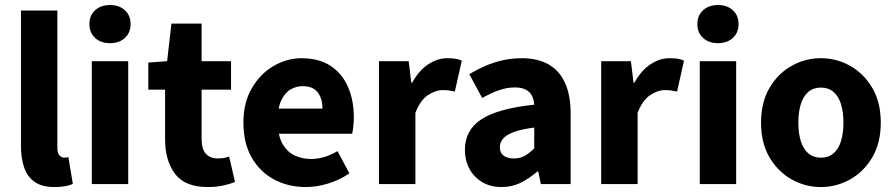

<svg xmlns="http://www.w3.org/2000/svg" viewBox="-20 -743 3611 775"><path d="M200.1 12Q149.6 12 120.1 -8.6Q90.5 -29.3 77.6 -66.7Q64.6 -104.2 64.6 -154V-700.4H211.5V-148Q211.5 -124.3 220.4 -115.5Q229.2 -106.6 238.6 -106.6Q243.2 -106.6 246.7 -107.1Q250.2 -107.6 256.2 -108.6L274 -0.7Q262.3 4.9 243.7 8.4Q225.2 12 200.1 12Z M350.6 0V-496H497.5V0ZM424 -568.7Q387.1 -568.7 364 -589.8Q340.9 -610.9 340.9 -645.9Q340.9 -680.7 364 -701.7Q387.1 -722.7 424 -722.7Q461.1 -722.7 484.1 -701.7Q507.1 -680.7 507.1 -645.9Q507.1 -610.9 484.1 -589.8Q461.1 -568.7 424 -568.7Z M818.1 12Q726.4 12 686.4 -41.4Q646.4 -94.8 646.4 -180.6V-381H578.6V-490.5L654.6 -496L672 -647.8H793.8V-496H912.6V-381H793.8V-182.2Q793.8 -140.4 811.3 -121.9Q828.9 -103.5 857.7 -103.5Q870.2 -103.5 882.3 -105.2Q894.5 -107 904.8 -111.3L928.6 -8.4Q909.6 -0.6 881.4 5.7Q853.1 12 818.1 12Z M1214.4 12Q1143.1 12 1085.9 -18.8Q1028.8 -49.6 995.6 -107.6Q962.5 -165.7 962.5 -248.2Q962.5 -328.8 996.4 -386.9Q1030.2 -444.9 1083.9 -476.5Q1137.6 -508 1197.2 -508Q1268.2 -508 1315.1 -476.6Q1362.1 -445.2 1385.1 -391.3Q1408.2 -337.4 1408.2 -270Q1408.2 -250.6 1406.1 -232.6Q1404.1 -214.5 1401.6 -203.3H1076.5L1075.4 -304.7H1281.6Q1281.6 -344.3 1262.9 -369.7Q1244.2 -395.2 1200.4 -395.2Q1176.3 -395.2 1153.1 -382.2Q1130 -369.1 1115 -337Q1100 -305 1101.2 -248.2Q1102.3 -191.9 1121.7 -159.9Q1141.2 -127.9 1171.1 -114.6Q1201 -101.3 1234 -101.3Q1262.6 -101.3 1289.4 -109.4Q1316.2 -117.6 1342.4 -133L1390.2 -43.4Q1352.8 -17.1 1305.7 -2.6Q1258.6 12 1214.4 12Z M1509.7 0V-496.1H1629.6L1640.2 -409.4H1643.9Q1671.2 -459.2 1709 -483.7Q1746.7 -508.1 1784.8 -508.1Q1805.9 -508.1 1819.8 -505.7Q1833.6 -503.3 1844 -498.1L1815.9 -373.3Q1803.6 -376.3 1793 -377.8Q1782.4 -379.3 1766 -379.3Q1737.9 -379.3 1707.3 -359Q1676.6 -338.7 1656.7 -287.5V0Z M2004.8 12Q1959.5 12 1926.2 -8Q1893 -27.9 1874.7 -61.8Q1856.5 -95.7 1856.5 -137.6Q1856.5 -217.8 1922.9 -261.4Q1989.4 -305 2136.4 -320.5Q2134.9 -341.6 2126.7 -357.2Q2118.4 -372.9 2101.5 -381.5Q2084.5 -390.1 2057.6 -390.1Q2026.7 -390.1 1994.7 -379Q1962.7 -368 1926.4 -347.4L1874.3 -443.4Q1905.8 -462.6 1940 -477.4Q1974.2 -492.2 2010.8 -500.1Q2047.4 -508 2086.4 -508Q2149.6 -508 2193.5 -483.5Q2237.3 -459 2260.3 -409.3Q2283.4 -359.6 2283.4 -283.3V0H2163.2L2152.9 -50.6H2148.9Q2117.2 -23.2 2082.1 -5.6Q2047.1 12 2004.8 12ZM2054.2 -103.3Q2079.2 -103.3 2098.2 -114.1Q2117.3 -124.9 2136.4 -144.3V-228.2Q2084 -221.3 2053.7 -210Q2023.4 -198.6 2010.5 -183.2Q1997.6 -167.8 1997.6 -149Q1997.6 -125.8 2013.2 -114.5Q2028.7 -103.3 2054.2 -103.3Z M2406.7 0V-496.1H2526.6L2537.2 -409.4H2540.9Q2568.2 -459.2 2606 -483.7Q2643.7 -508.1 2681.8 -508.1Q2702.9 -508.1 2716.8 -505.7Q2730.6 -503.3 2741 -498.1L2712.9 -373.3Q2700.6 -376.3 2690 -377.8Q2679.4 -379.3 2663 -379.3Q2634.9 -379.3 2604.3 -359Q2573.6 -338.7 2553.7 -287.5V0Z M2804.6 0V-496H2951.5V0ZM2878 -568.7Q2841.1 -568.7 2818 -589.8Q2794.9 -610.9 2794.9 -645.9Q2794.9 -680.7 2818 -701.7Q2841.1 -722.7 2878 -722.7Q2915.1 -722.7 2938.1 -701.7Q2961.1 -680.7 2961.1 -645.9Q2961.1 -610.9 2938.1 -589.8Q2915.1 -568.7 2878 -568.7Z M3293.5 12Q3230.8 12 3175.7 -18.7Q3120.6 -49.5 3086.2 -107.5Q3051.9 -165.6 3051.9 -247.9Q3051.9 -330.4 3086.2 -388.5Q3120.6 -446.7 3175.7 -477.4Q3230.8 -508.1 3293.5 -508.1Q3356.3 -508.1 3411.3 -477.4Q3466.3 -446.7 3500.8 -388.5Q3535.2 -330.4 3535.2 -247.9Q3535.2 -165.6 3500.8 -107.5Q3466.3 -49.5 3411.3 -18.7Q3356.3 12 3293.5 12ZM3293.5 -106.6Q3323.9 -106.6 3344.3 -123.9Q3364.7 -141.2 3374.6 -173.1Q3384.5 -205 3384.5 -247.9Q3384.5 -290.8 3374.6 -322.8Q3364.7 -354.7 3344.3 -372.1Q3323.9 -389.5 3293.5 -389.5Q3263.1 -389.5 3242.8 -372.1Q3222.5 -354.7 3212.5 -322.8Q3202.5 -290.8 3202.5 -247.9Q3202.5 -205 3212.5 -173.1Q3222.5 -141.2 3242.8 -123.9Q3263.1 -106.6 3293.5 -106.6Z"/></svg>

Font: Source Sans 3 Variable
Style: Regular
Weight: 200
Designer: Paul D. Hunt
Foundry: Adobe Systems Incorporated
Version: Version 3.026